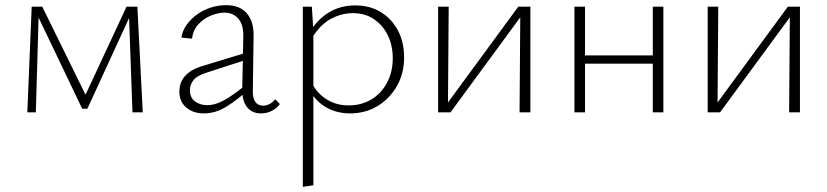

<svg xmlns="http://www.w3.org/2000/svg" viewBox="-20 -436 3209 745"><path d="M86 0 103 -410H131L119 0ZM494 0 480 -392 495 -397 319 -14H299L120 -388L122 -410H144L318 -56H306L471 -410H513L534 0Z M992 4Q958 4 938.5 -20.5Q919 -45 920 -92L924 -291Q925 -325 916 -345.5Q907 -366 890 -376.5Q873 -387 851 -387Q827 -387 798.5 -375.5Q770 -364 749.5 -341.5Q729 -319 725 -286L684 -290Q688 -318 705 -341Q722 -364 746 -381Q770 -398 799 -407Q828 -416 857 -416Q911 -416 938 -384Q965 -352 964 -297L961 -85Q960 -56 970.5 -41Q981 -26 1001 -26Q1013 -26 1026 -32.5Q1039 -39 1048 -51L1066 -32Q1053 -15 1034 -5.5Q1015 4 992 4ZM771 4Q729 4 702.5 -19Q676 -42 676 -81Q676 -104 685.5 -123Q695 -142 716.5 -157.5Q738 -173 776 -183L943 -234L948 -208L787 -156Q745 -143 731 -125.5Q717 -108 717 -87Q717 -57 736.5 -42.5Q756 -28 784 -28Q817 -28 854 -49.5Q891 -71 934 -107L945 -89Q903 -50 860 -23Q817 4 771 4Z M1338 4Q1285 4 1243 -21Q1201 -46 1177 -95L1191 -111Q1214 -70 1250.5 -48.5Q1287 -27 1332 -27Q1383 -27 1421.5 -50.5Q1460 -74 1482 -115.5Q1504 -157 1504 -210Q1504 -260 1484.5 -299.5Q1465 -339 1430.5 -362Q1396 -385 1349 -385Q1306 -385 1265 -363.5Q1224 -342 1192 -291L1175 -301Q1208 -358 1254 -386.5Q1300 -415 1358 -415Q1416 -415 1458.5 -388.5Q1501 -362 1524.5 -317Q1548 -272 1548 -213Q1548 -151 1520 -102Q1492 -53 1445 -24.5Q1398 4 1338 4ZM1155 289V-410H1190L1196 -317V283Z M1996 0 1999 -410H2038V0ZM1680 0V-410H1721L1718 0ZM1704 0V-19L1991 -410H2015V-391L1728 0Z M2513 0V-410H2554V0ZM2209 0V-410H2250V0ZM2228 -189V-221H2534V-189Z M3042 0 3045 -410H3084V0ZM2726 0V-410H2767L2764 0ZM2750 0V-19L3037 -410H3061V-391L2774 0Z"/></svg>

Font: Ysabeau Office ExtraLight
Style: Regular
Weight: 250
Designer: Christian Thalmann (Catharsis Fonts)
Version: Version 2.001;gftools[0.9.30]; featfreeze: tnum,lnum,ss02